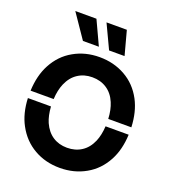

<svg xmlns="http://www.w3.org/2000/svg" viewBox="-169 -1084 1086 1217"><g transform="rotate(20 374.5 -475.0)"><path d="M34.2 -387.7Q38.6 -491.7 78.6 -566.4Q123 -649.9 200.7 -693.4Q277.8 -737.3 374 -737.3Q470.7 -737.3 547.9 -693.4Q625.5 -649.9 669.9 -566.4Q709.5 -491.2 713.9 -387.7H558.1Q555.2 -448.7 536.1 -493.7Q513.7 -546.9 471.7 -574.2Q430.2 -601.6 374 -601.6Q318.8 -601.6 277.3 -574.2Q235.8 -547.4 212.4 -493.7Q192.9 -447.8 189.9 -387.7ZM34.2 -337.9H189.9Q193.8 -277.3 212.4 -233.9Q236.3 -180.7 277.3 -153.8Q318.8 -126.5 374 -126.5Q430.2 -126.5 471.7 -153.8Q513.2 -180.7 536.1 -233.9Q554.7 -277.8 558.1 -337.9H713.9Q709.5 -235.8 669.9 -161.6Q625.5 -78.1 547.9 -34.7Q470.7 9.3 374 9.3Q277.3 9.3 200.7 -34.7Q123 -79.1 78.6 -162.1Q38.6 -235.8 34.2 -337.9ZM127.9 -959H270.5L345.7 -797.4H238.3ZM338.4 -959H475.6L519 -797.4H414.6Z"/></g></svg>

Font: Inter Tight Stencil
Style: Bold
Weight: 700
Designer: Rasmus Andersson
Foundry: rsms
Version: Version 3.004;Glyphs 3.1.2 (3151)